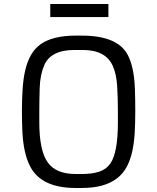

<svg xmlns="http://www.w3.org/2000/svg" viewBox="-20 -936 789 966"><path d="M360.8 9.8Q187 9.8 131.3 -99.6Q98.6 -163.1 92.8 -269Q90.3 -318.8 90.3 -377.4Q90.3 -436 93.8 -488.5Q97.2 -541 107.2 -583.5Q117.2 -626 135.5 -658.4Q153.8 -690.9 183.6 -712.9Q245.1 -756.8 360.8 -756.8H391.1Q572.3 -756.8 623 -659.2Q654.8 -598.1 658.7 -489.3Q660.6 -436 660.6 -376.7Q660.6 -317.4 657.7 -267.3Q654.8 -217.3 645.5 -174.8Q636.2 -132.3 618.4 -98.1Q600.6 -64 570.3 -40Q507.8 9.8 391.1 9.8ZM390.1 -60.5Q443.8 -60.5 479.2 -72.3Q514.6 -84 535.2 -113.3Q573.2 -167.5 573.2 -321.3V-374Q573.2 -447.8 569.3 -505.4Q565.4 -563 548.3 -602.5Q513.2 -684.6 396 -684.6H355Q235.8 -684.6 202.6 -607.9Q181.6 -559.1 179.7 -492.7Q177.7 -426.3 177.7 -374V-321.3Q177.7 -177.2 220.7 -118.2Q262.2 -60.5 360.8 -60.5ZM232.9 -916H525.4V-850.1H232.9Z"/></svg>

Font: Armata
Style: Regular
Weight: 400
Designer: Viktoriya Grabowska
Foundry: Viktoriya Grabowska
Version: Version 1.002